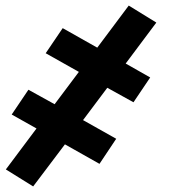

<svg xmlns="http://www.w3.org/2000/svg" viewBox="-20 -507 640 689"><path d="M99 162 1 101 111 -46 22 -96 82 -185 176 -133 263 -249 144 -316 205 -406 329 -336 442 -487 541 -426 431 -279 519 -229 459 -140 365 -192 278 -76 397 -9 337 81 213 11Z"/></svg>

Font: Iosevka Curly Slab XBdExObl
Style: Regular
Weight: 800
Width: 7
Italic angle: -9°
Monospace: yes
Designer: Belleve Invis
Foundry: Belleve Invis
Version: Version 11.1.0; ttfautohint (v1.8.3)